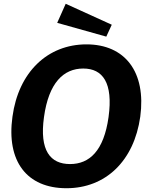

<svg xmlns="http://www.w3.org/2000/svg" viewBox="-20 -987 778 1017"><path d="M332 10C539 10 690 -134 723 -369C755 -606 642 -752 438 -752C232 -752 78 -605 46 -369C13 -133 122 10 332 10ZM283 -866 543 -793 572 -856 328 -967ZM351 -118C247 -118 188 -189 213 -367C238 -549 317 -624 421 -624C524 -624 580 -549 555 -367C530 -188 454 -118 351 -118Z"/></svg>

Font: Cheyenne Sans
Style: Bold Italic
Weight: 700
Italic angle: -8.13011°
Designer: The Public Sans project authors (U.S. Web Design System), Libre Franklin designed by Pablo Impallari and Rodrigo Fuenzal
Foundry: The Cheyenne Sans Project Authors
Version: Version 2.007